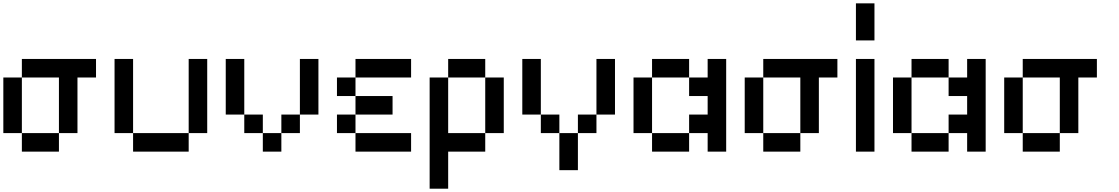

<svg xmlns="http://www.w3.org/2000/svg" viewBox="-20 -909 6707 1151"><path d="M111.1 -111.1H0V-444.4H111.1ZM333.3 0H111.1V-111.1H333.3ZM333.3 -444.4H111.1V-555.6H555.6V-444.4H444.4V-111.1H333.3Z M777.8 -111.1H666.7V-555.6H777.8ZM1222.2 -111.1H1111.1V-555.6H1222.2ZM1111.1 0H777.8V-111.1H1111.1Z M1666.7 0H1555.6V-111.1H1666.7ZM1555.6 -111.1H1444.4V-222.2H1555.6ZM1777.8 -111.1H1666.7V-222.2H1777.8ZM1444.4 -222.2H1333.3V-555.6H1444.4ZM1888.9 -222.2H1777.8V-555.6H1888.9Z M2111.1 -444.4V-555.6H2444.4V-444.4ZM2111.1 0V-111.1H2444.4V0ZM2111.1 -222.2V-333.3H2333.3V-222.2ZM2000 -333.3V-444.4H2111.1V-333.3ZM2000 -111.1V-222.2H2111.1V-111.1Z M2888.9 -444.4H2666.7V-555.6H2888.9ZM2666.7 0V222.2H2555.6V-444.4H2666.7V-111.1H2888.9V0ZM3000 -111.1H2888.9V-444.4H3000Z M3666.7 -222.2H3555.6V-555.6H3666.7ZM3333.3 -222.2V-111.1H3222.2V-222.2ZM3222.2 -222.2H3111.1V-555.6H3222.2ZM3444.4 111.1H3333.3V-111.1H3444.4ZM3555.6 -222.2V-111.1H3444.4V-222.2Z M3888.9 -111.1H3777.8V-444.4H3888.9ZM4222.2 -333.3H4111.1V-444.4H4222.2V-555.6H4333.3V0H4222.2V-111.1H4111.1V-222.2H4222.2ZM4111.1 0H3888.9V-111.1H4111.1ZM4111.1 -444.4H3888.9V-555.6H4111.1Z M4555.6 -111.1H4444.4V-444.4H4555.6ZM4777.8 0H4555.6V-111.1H4777.8ZM4777.8 -444.4H4555.6V-555.6H5000V-444.4H4888.9V-111.1H4777.8Z M5222.2 0H5111.1V-555.6H5222.2ZM5222.2 -666.7H5111.1V-888.9H5222.2Z M5444.4 -111.1H5333.3V-444.4H5444.4ZM5777.8 -333.3H5666.7V-444.4H5777.8V-555.6H5888.9V0H5777.8V-111.1H5666.7V-222.2H5777.8ZM5666.7 0H5444.4V-111.1H5666.7ZM5666.7 -444.4H5444.4V-555.6H5666.7Z M6111.1 -111.1H6000V-444.4H6111.1ZM6333.3 0H6111.1V-111.1H6333.3ZM6333.3 -444.4H6111.1V-555.6H6555.6V-444.4H6444.4V-111.1H6333.3Z"/></svg>

Font: Pixeloid Sans
Style: Regular
Weight: 400
Designer: GGBotNet
Foundry: GGBotNet
Version: 0.5